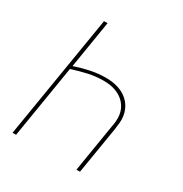

<svg xmlns="http://www.w3.org/2000/svg" viewBox="-171 -863 942 991"><g transform="rotate(30 300.0 -367.5)"><path d="M43 0 164 -735H185L139 -453Q183 -468 228.5 -477.5Q274 -487 320 -487Q341 -487 361 -484Q381 -481 399.5 -474.5Q418 -468 434.5 -457Q451 -446 463.5 -431.5Q476 -417 484 -399Q492 -381 495 -361Q498 -341 496 -320.5Q494 -300 491 -279L445 0H424L470 -282Q474 -300 475.5 -319Q477 -338 474.5 -356Q472 -374 464.5 -390Q457 -406 445.5 -419Q434 -432 419.5 -441.5Q405 -451 388 -457Q371 -463 353 -465.5Q335 -468 317 -468Q271 -468 225.5 -458Q180 -448 135 -433L64 0Z"/></g></svg>

Font: Iosevka Curly Thin Extended
Style: Italic
Weight: 100
Width: 7
Italic angle: -9°
Monospace: yes
Designer: Belleve Invis
Foundry: Belleve Invis
Version: Version 11.1.0; ttfautohint (v1.8.3)